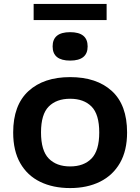

<svg xmlns="http://www.w3.org/2000/svg" viewBox="-20 -946 713 976"><path d="M336.5 10Q249.5 10 184.2 -21.8Q119 -53.5 83 -116.5Q47 -179.5 47 -272.5Q47 -411.5 124.5 -482.8Q202 -554 336.5 -554Q471.5 -554 548.8 -483.2Q626 -412.5 626 -272.5Q626 -180.5 589.8 -117.5Q553.5 -54.5 488.2 -22.2Q423 10 336.5 10ZM336.5 -100Q406 -100 445.2 -140.2Q484.5 -180.5 484.5 -272.5Q484.5 -365 445.2 -404.5Q406 -444 336.5 -444Q267 -444 227.8 -404.5Q188.5 -365 188.5 -273Q188.5 -180.5 227.8 -140.2Q267 -100 336.5 -100ZM336.5 -638Q247.5 -638 247.5 -710Q247.5 -782.5 336.5 -782.5Q425.5 -782.5 425.5 -710Q425.5 -638 336.5 -638ZM151 -844V-926H522V-844Z"/></svg>

Font: Encode Sans Expanded Expanded SemiBold
Style: Regular
Weight: 600
Width: 7
Designer: Multiple Designers
Foundry: Impallari Type
Version: Version 3.000; ttfautohint (v1.8.3) -l 8 -r 50 -G 200 -x 14 